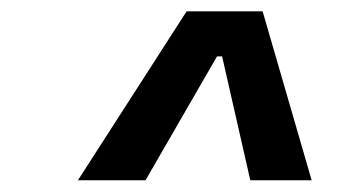

<svg xmlns="http://www.w3.org/2000/svg" viewBox="-20 -713 626 333"><path d="M115.2 -400.4 303.7 -693.4H435.5L520.5 -400.4H414.1L365.2 -615.2H356.4L232.4 -400.4Z"/></svg>

Font: Cascadia Code PL
Style: Italic
Weight: 400
Italic angle: -10°
Monospace: yes
Designer: Aaron Bell
Foundry: Saja Typeworks
Version: Version 2404.023